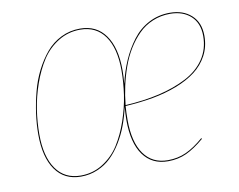

<svg xmlns="http://www.w3.org/2000/svg" viewBox="-64 -611 879 706"><g transform="rotate(-10 375.5 -258.5)"><path d="M721.2 -421.9Q721.2 -381.8 703.9 -349.1Q686.5 -316.4 656.7 -293.7Q627 -271 584.5 -254.6Q542 -238.3 494.4 -229.7Q446.8 -221.2 391.1 -217.8Q389.2 -193.8 389.2 -166Q389.2 -83 420.7 -38.8Q452.1 5.4 509.8 5.4Q547.4 5.4 578.4 -8.8Q609.4 -22.9 644.5 -53.2L646.5 -50.3Q610.4 -19.5 579.1 -5.1Q547.9 9.3 509.8 9.3Q450.2 9.3 417.5 -35.9Q384.8 -81.1 384.8 -166.5Q384.8 -187 387.2 -215.3Q378.9 -179.2 367.2 -147.7Q355.5 -116.2 337.6 -86.9Q319.8 -57.6 298.1 -36.6Q276.4 -15.6 247.3 -3.2Q218.3 9.3 185.1 9.3Q123 9.3 89.8 -38.1Q56.6 -85.4 56.6 -170.4Q56.6 -208 62 -247.6Q67.4 -287.1 77.9 -327.6Q88.4 -368.2 106.4 -403.8Q124.5 -439.5 147.9 -467.3Q171.4 -495.1 204.1 -511.2Q236.8 -527.3 274.9 -527.3Q336.4 -527.3 369.6 -480.7Q402.8 -434.1 402.8 -349.6Q402.8 -328.1 400.4 -298.8Q411.1 -345.2 428.2 -384.3Q445.3 -423.3 470.5 -456.5Q495.6 -489.7 531.5 -508.5Q567.4 -527.3 610.4 -527.3Q659.7 -527.3 690.4 -499.5Q721.2 -471.7 721.2 -421.9ZM185.1 5.4Q230.5 5.4 267.8 -18.3Q305.2 -42 328.9 -79.3Q352.5 -116.7 368.9 -164.6Q385.3 -212.4 392.1 -258.8Q398.9 -305.2 398.9 -349.6Q398.9 -432.6 366.7 -478Q334.5 -523.4 274.9 -523.4Q230 -523.4 192.9 -500.5Q155.8 -477.5 131.8 -440.7Q107.9 -403.8 91.3 -356.4Q74.7 -309.1 67.6 -262.5Q60.5 -215.8 60.5 -170.4Q60.5 -86.9 92.8 -40.8Q125 5.4 185.1 5.4ZM610.4 -523.4Q575.7 -523.4 545.4 -510.7Q515.1 -498 492.7 -475.6Q470.2 -453.1 452.4 -424.1Q434.6 -395 422.4 -360.6Q410.2 -326.2 402.6 -291.5Q395 -256.8 391.6 -221.2Q461.4 -225.1 518.8 -238.5Q576.2 -252 621.3 -275.4Q666.5 -298.8 691.7 -336.2Q716.8 -373.5 716.8 -421.9Q716.8 -470.2 687.5 -496.8Q658.2 -523.4 610.4 -523.4Z"/></g></svg>

Font: Fira Sans Compressed Four
Style: Italic
Weight: 100
Width: 3
Italic angle: -8°
Designer: Carrois Corporate & Edenspiekermann AG
Foundry: Carrois Corporate GbR & Edenspiekermann AG
Version: Version 4.203;PS 004.203;hotconv 1.0.88;makeotf.lib2.5.64775